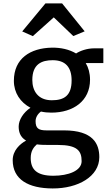

<svg xmlns="http://www.w3.org/2000/svg" viewBox="-20 -841 634 1114"><path d="M170.4 -631.3 292 -740.2 405.3 -631.8 471.2 -659.2 340.3 -821.3H243.7L108.9 -658.7ZM53.7 88.4C53.7 200.2 144 252 285.6 252.4C433.6 252.9 556.2 182.6 556.2 70.8C556.2 -6.3 520.5 -84.5 351.1 -84.5H250C203.6 -84.5 186.5 -96.2 186.5 -138.2C186.5 -160.2 199.7 -181.2 217.8 -193.8C236.8 -189.5 256.8 -187.5 278.3 -187.5C404.8 -187.5 502.4 -254.9 502.4 -378.4C502.4 -416.5 493.2 -448.7 477.5 -475.1H579.6V-560.5H525.4C484.9 -560.5 444.3 -545.9 421.4 -530.8C382.3 -554.2 333 -565.4 280.3 -564.5C156.2 -562 60.5 -502 60.5 -372.1C60.5 -302.2 98.1 -247.1 156.7 -215.8C114.3 -187 89.4 -145.5 88.4 -108.9C87.9 -79.6 95.2 -46.4 131.3 -25.4C95.7 -5.9 53.7 32.2 53.7 88.4ZM280.8 -259.3C199.7 -259.3 167.5 -314.5 167.5 -377C167.5 -470.2 223.1 -491.7 285.6 -491.7C359.9 -491.7 395.5 -450.7 395.5 -374.5C395.5 -286.1 352.1 -259.3 280.8 -259.3ZM158.2 75.7C158.2 34.2 175.8 12.7 193.8 -3.4C213.9 -0.5 237.3 0 266.1 0H315.9C428.2 0 453.6 34.2 453.6 94.2C453.6 149.9 376.5 178.7 289.6 178.7C194.8 178.7 158.2 143.6 158.2 75.7Z"/></svg>

Font: Merriweather Sans
Style: Regular
Weight: 400
Designer: Eben Sorkin ( eben@eyebytes.com )
Foundry: Eben Sorkin
Version: Version 1.003